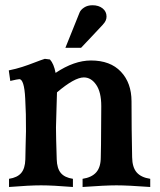

<svg xmlns="http://www.w3.org/2000/svg" viewBox="-20 -726 621 747"><path d="M154.3 -497.1 174.3 -494.6Q189.5 -478 196.3 -442.4Q268.6 -490.7 334 -490.7Q409.2 -490.7 450.4 -447Q491.7 -403.3 491.7 -331.5Q491.7 -225.6 494.1 -114.3Q494.6 -75.2 511.7 -55.4Q528.8 -35.6 564.5 -30.3V1.5Q477.5 -4.9 433.1 -4.9Q389.2 -4.9 301.3 1.5V-30.3Q336.9 -35.6 354.5 -55.7Q372.1 -75.7 372.1 -114.3Q372.1 -130.9 373 -163.1V-162.6Q374 -259.3 374 -313Q374 -367.7 354.2 -396.2Q334.5 -424.8 306.2 -424.8Q270 -424.8 201.7 -366.7Q201.2 -345.2 199.7 -298.3Q198.2 -251.5 197.8 -230Q197.8 -196.8 200.7 -106Q201.7 -70.8 216.6 -53Q231.4 -35.2 263.7 -30.3V1.5Q184.6 -4.9 139.6 -4.9Q94.2 -4.9 15.1 1.5V-30.3Q47.4 -35.2 62.5 -53Q77.6 -70.8 78.6 -106Q78.6 -115.2 79.6 -156.7Q80.6 -198.2 81.1 -215.8Q81.1 -258.3 80.6 -281.5Q80.1 -304.7 78.1 -342.8Q76.2 -380.9 70.3 -399.4Q64.5 -418 55.2 -418Q49.3 -418 20 -411.1L14.2 -452.1Q43 -458 66.4 -465.6Q89.8 -473.1 114.3 -482.7Q138.7 -492.2 154.3 -497.1ZM295.4 -540H234.4L289.6 -677.2Q293.9 -688 307.4 -696.8Q320.8 -705.6 339.8 -705.6Q363.8 -705.6 379.2 -693.4Q394.5 -681.2 394.5 -661.6Q394.5 -645 380.9 -631.3H381.3Q367.7 -616.7 338.6 -585.7Q309.6 -554.7 295.4 -540Z"/></svg>

Font: Flanker
Style: Bold
Weight: 700
Designer: Flanker
Foundry: Flanker
Version: Version 2.021